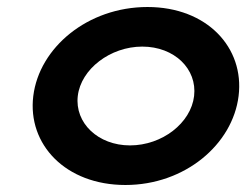

<svg xmlns="http://www.w3.org/2000/svg" viewBox="-20 -515 713 548"><path d="M202 -241C211 -318 295 -382 386 -382C478 -382 543 -318 534 -241C525 -164 443 -100 351 -100C260 -100 193 -164 202 -241ZM75 -241C58 -103 167 13 338 13C508 13 644 -103 661 -241C678 -379 571 -495 401 -495C230 -495 92 -379 75 -241Z"/></svg>

Font: Bluebird
Style: ExtObl
Weight: 400
Designer: Jasper
Foundry: Cannot Into Space Fonts
Version: Version 0.98